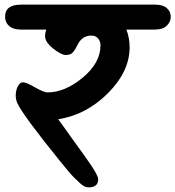

<svg xmlns="http://www.w3.org/2000/svg" viewBox="-20 -682 759 831"><path d="M71 -662H651Q685 -662 702 -647Q719 -632 719 -609.5Q719 -587 701.5 -570.5Q684 -554 651 -554H527Q541 -518 541 -477Q541 -373 447.5 -279Q354 -185 232 -166Q254 -136 264.5 -121Q275 -106 298 -74Q321 -42 337 -20Q353 2 370 27Q405 78 405 94Q405 129 363 129Q346 129 327.5 112Q309 95 298.5 84.5Q288 74 270.5 52.5Q253 31 242 18Q81 -181 57 -232Q48 -248 48 -269Q48 -290 57 -308Q66 -326 79.5 -326Q93 -326 131.5 -304Q170 -282 185 -282Q261 -282 338 -346Q415 -410 415 -486Q415 -503 404.5 -515.5Q394 -528 376 -528Q338 -528 319 -494Q318 -493 312.5 -482Q307 -471 304.5 -467.5Q302 -464 296 -456Q286 -444 265.5 -444Q245 -444 210 -472Q175 -500 175 -526Q175 -539 180 -554H71Q37 -554 19.5 -569.5Q2 -585 2 -610Q2 -662 71 -662Z"/></svg>

Font: Kalam
Style: Bold
Weight: 700
Version: Version 2.001;PS 1.0;hotconv 1.0.79;makeotf.lib2.5.61930; tt